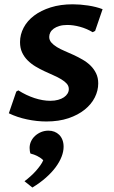

<svg xmlns="http://www.w3.org/2000/svg" viewBox="-20 -547 524 880"><path d="M54.7 -127.4 64 -132.8Q100.1 -109.9 138.2 -97.4Q176.3 -85 210.9 -85Q230.5 -85 246.3 -89.4Q262.2 -93.8 272.9 -101.1Q283.7 -108.4 289.6 -118.2Q295.4 -127.9 295.4 -138.7Q295.4 -152.8 285.9 -163.6Q276.4 -174.3 260.5 -183.8Q244.6 -193.4 224.6 -202.1Q204.6 -210.9 183.6 -220.7Q162.6 -230.5 142.6 -242.4Q122.6 -254.4 106.7 -270.3Q90.8 -286.1 81.3 -306.6Q71.8 -327.1 71.8 -354Q71.8 -388.7 88.4 -420.2Q105 -451.7 136.2 -475.3Q167.5 -499 212.4 -513.2Q257.3 -527.3 313.5 -527.3Q347.2 -527.3 384 -521.7Q420.9 -516.1 450.2 -504.9L416 -405.3L404.8 -399.4Q377 -416 346.4 -424.3Q315.9 -432.6 288.6 -432.6Q268.1 -432.6 252.4 -428Q236.8 -423.3 226.3 -415.8Q215.8 -408.2 210.7 -398.4Q205.6 -388.7 205.6 -377.9Q205.6 -363.3 215.3 -352.1Q225.1 -340.8 240.7 -331.3Q256.3 -321.8 276.6 -313.2Q296.9 -304.7 317.9 -294.9Q338.9 -285.2 359.1 -273.4Q379.4 -261.7 395 -246.3Q410.6 -231 420.4 -210.9Q430.2 -190.9 430.2 -164.6Q430.2 -131.8 414.6 -100.6Q398.9 -69.3 368.4 -44.7Q337.9 -20 293.7 -5.1Q249.5 9.8 192.4 9.8Q148.9 9.8 103.8 0.2Q58.6 -9.3 20.5 -27.8ZM92.3 283.7Q106 273.4 119.6 261.2Q133.3 249 144.8 236.1Q156.2 223.1 165 210.7Q173.8 198.2 178.2 187.5Q168.5 177.2 152.3 168.9Q136.2 160.6 119.6 156.7Q117.7 151.9 116.7 144.8Q115.7 137.7 115.7 130.9Q115.7 114.7 122.6 100.3Q129.4 85.9 141.4 75.2Q153.3 64.5 168.9 58.1Q184.6 51.8 202.1 51.8Q216.8 51.8 229.2 56.6Q241.7 61.5 251.2 70.8Q260.7 80.1 266.1 94Q271.5 107.9 271.5 125.5Q271.5 147.5 262.2 171.4Q252.9 195.3 234.9 219.7Q216.8 244.1 189.9 267.8Q163.1 291.5 128.4 312.5Z"/></svg>

Font: Proza Libre
Style: SemiBold Italic
Weight: 600
Designer: Jasper de Waard
Foundry: Jasper de Waard
Version: Version 1.000; ttfautohint (v1.4.1.8-43bc)